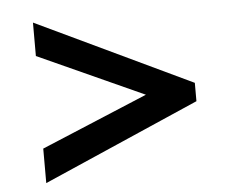

<svg xmlns="http://www.w3.org/2000/svg" viewBox="-43 -599 779 631"><g transform="rotate(-5 346.0 -283.5)"><path d="M600.1 -244.1V-304.7L87.4 -548.3V-438L436.5 -279.8L85 -132.8V-19Z"/></g></svg>

Font: Ride
Style: Bold
Weight: 700
Version: Version 3.000